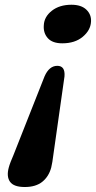

<svg xmlns="http://www.w3.org/2000/svg" viewBox="-20 -610 394 789"><path d="M82 158.5Q36.5 158.5 21.2 137Q6 115.5 16 78.5Q18.5 69 23.8 55Q29 41 35 28L163 -296Q182 -339.5 215.5 -339.5Q248.5 -339.5 245 -296L199 28Q197.5 41 195.2 55Q193 69 190.5 78.5Q180.5 115.5 153.8 137Q127 158.5 82 158.5ZM273.5 -590.5Q314 -590.5 335 -570.2Q356 -550 354 -520.5Q352 -485.5 320 -458.8Q288 -432 236 -432Q195.5 -432 176.5 -453.2Q157.5 -474.5 160 -506Q161.5 -541 193 -565.8Q224.5 -590.5 273.5 -590.5Z"/></svg>

Font: Fraunces 9pt S100 SemiBold
Style: Italic
Weight: 600
Italic angle: -16°
Version: Version 1.000; ttfautohint (v1.8.3)